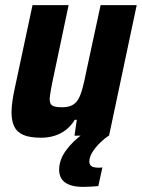

<svg xmlns="http://www.w3.org/2000/svg" viewBox="-20 -530 554 750"><path d="M141 8Q96 8 71 -3Q46 -14 35.5 -36Q25 -58 25 -92Q25 -112 29 -138.5Q33 -165 40 -196L107 -510H248L190 -235Q183 -203 179 -180Q175 -157 174 -145Q174 -130 179 -123Q184 -116 195 -113.5Q206 -111 222 -111Q246 -111 261 -118.5Q276 -126 285.5 -142Q295 -158 302.5 -186Q310 -214 318 -255L373 -510H514L406 0H271L280 -62H272Q257 -37 236 -21.5Q215 -6 191 1Q167 8 141 8ZM306 200Q270 200 249 191Q228 182 219.5 167Q211 152 211 133Q211 95 237.5 58Q264 21 308 -10L405 0Q389 10 371.5 27Q354 44 341.5 63.5Q329 83 329 101Q329 112 336.5 118.5Q344 125 366 125Q368 125 370.5 125Q373 125 380 124L364 197Q352 198 335.5 199Q319 200 306 200Z"/></svg>

Font: Saira SemiCondensed
Style: Bold Italic
Weight: 700
Width: 4
Italic angle: -12°
Designer: Hector Gatti with collaboration of the Omnibus-Type team
Foundry: Omnibus-Type
Version: Version 1.101